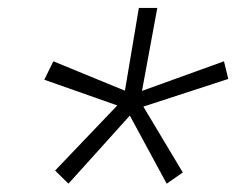

<svg xmlns="http://www.w3.org/2000/svg" viewBox="-20 -594 626 478"><path d="M150.4 -136.7 117.2 -169.4 272 -331.5 90.3 -395.5 112.8 -441.4 291 -368.2 325.7 -574.2H371.6L333.5 -367.7L537.6 -441.4L548.3 -397.5L336.9 -328.6L435.1 -164.6L395 -136.7L303.2 -306.2Z"/></svg>

Font: Cascadia Mono NF ExtraLight
Style: Italic
Weight: 200
Italic angle: -10°
Monospace: yes
Designer: Aaron Bell
Foundry: Saja Typeworks
Version: Version 2404.023; ttfautohint (v1.8.4)